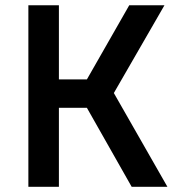

<svg xmlns="http://www.w3.org/2000/svg" viewBox="-20 -717 681 737"><path d="M88.9 0H206.1V-303.2H313.5L485.4 0H622.6L417 -359.9L611.3 -696.8H476.1L313.5 -412.1H206.1V-696.8H88.9Z"/></svg>

Font: Doppio One
Style: Regular
Weight: 400
Designer: Szymon Celej
Foundry: Sorkin Type Co
Version: Version 1.002